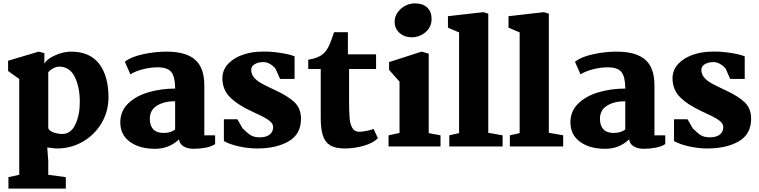

<svg xmlns="http://www.w3.org/2000/svg" viewBox="-20 -868 4501 1138"><path d="M623 -291Q623 -208 582 -138.5Q541 -69 471 -28.5Q401 12 317 12Q305 12 284 9Q263 6 260 6L266 86V168L370 182V250H30V182L94 168V-400L28 -447V-508L209 -562L243 -553V-490Q258 -519 307.5 -540.5Q357 -562 401 -562Q512 -562 567.5 -490Q623 -418 623 -291ZM266 -439V-108Q273 -91 299 -82.5Q325 -74 349 -74Q400 -74 426.5 -130Q453 -186 453 -263Q453 -354 422.5 -413.5Q392 -473 331 -473Q313 -473 293.5 -462Q274 -451 266 -439Z M1191 -361V-66H1255V-14Q1235 0 1199.5 7Q1164 14 1129 14Q1092 14 1068 -0.5Q1044 -15 1041 -42Q982 14 899 14Q807 14 750 -27.5Q693 -69 693 -143Q693 -209 739 -254Q785 -299 859.5 -321Q934 -343 1018 -343V-349Q1017 -415 994.5 -442Q972 -469 914 -469Q872 -469 825.5 -457Q779 -445 753 -427L720 -502Q756 -531 827.5 -546.5Q899 -562 967 -562Q1081 -562 1136 -514.5Q1191 -467 1191 -361ZM868 -164Q868 -123 888.5 -101.5Q909 -80 949 -80Q993 -80 1018 -101V-268Q953 -268 910.5 -242Q868 -216 868 -164Z M1387 -161 1418 -107Q1447 -78 1467 -66Q1487 -54 1519 -54Q1558 -54 1578.5 -70.5Q1599 -87 1599 -115Q1598 -140 1566.5 -160Q1535 -180 1472 -208Q1386 -248 1342 -293Q1298 -338 1298 -405Q1299 -456 1334 -491.5Q1369 -527 1422 -544.5Q1475 -562 1532 -562Q1577 -564 1636 -555.5Q1695 -547 1726 -534V-400H1640L1613 -461Q1599 -478 1580 -489Q1561 -500 1541 -500Q1510 -500 1489.5 -487.5Q1469 -475 1469 -455Q1469 -429 1484.5 -410Q1500 -391 1527 -375.5Q1554 -360 1606 -336Q1685 -300 1724.5 -263Q1764 -226 1764 -164Q1764 -73 1691 -30.5Q1618 12 1503 12Q1453 12 1397.5 0Q1342 -12 1307 -32V-161Z M2042 -546H2209V-459H2049V-271Q2049 -205 2052 -169Q2055 -133 2068 -110Q2081 -87 2109 -87Q2127 -87 2154.5 -92.5Q2182 -98 2194 -104L2220 -49Q2190 -19 2134.5 -3.5Q2079 12 2022 12Q1967 12 1936.5 -7Q1906 -26 1893.5 -65Q1881 -104 1881 -168V-459H1807V-514Q1871 -524 1901 -554Q1919 -572 1931.5 -600Q1944 -628 1960 -677H2042Z M2538 -756Q2538 -708 2502.5 -677.5Q2467 -647 2419 -647Q2377 -647 2348 -673Q2319 -699 2319 -739Q2319 -769 2336.5 -794Q2354 -819 2381.5 -833.5Q2409 -848 2438 -848Q2486 -848 2512 -823.5Q2538 -799 2538 -756ZM2521 -550V-79L2591 -66V0H2283V-66L2348 -80V-384L2286 -454V-500L2479 -562Z M2701 -79V-676L2635 -704V-772L2845 -796L2874 -787V-81L2959 -66V0H2643V-66Z M3060 -79V-676L2994 -704V-772L3204 -796L3233 -787V-81L3318 -66V0H3002V-66Z M3859 -361V-66H3923V-14Q3903 0 3867.5 7Q3832 14 3797 14Q3760 14 3736 -0.5Q3712 -15 3709 -42Q3650 14 3567 14Q3475 14 3418 -27.5Q3361 -69 3361 -143Q3361 -209 3407 -254Q3453 -299 3527.5 -321Q3602 -343 3686 -343V-349Q3685 -415 3662.5 -442Q3640 -469 3582 -469Q3540 -469 3493.5 -457Q3447 -445 3421 -427L3388 -502Q3424 -531 3495.5 -546.5Q3567 -562 3635 -562Q3749 -562 3804 -514.5Q3859 -467 3859 -361ZM3536 -164Q3536 -123 3556.5 -101.5Q3577 -80 3617 -80Q3661 -80 3686 -101V-268Q3621 -268 3578.5 -242Q3536 -216 3536 -164Z M4055 -161 4086 -107Q4115 -78 4135 -66Q4155 -54 4187 -54Q4226 -54 4246.5 -70.5Q4267 -87 4267 -115Q4266 -140 4234.5 -160Q4203 -180 4140 -208Q4054 -248 4010 -293Q3966 -338 3966 -405Q3967 -456 4002 -491.5Q4037 -527 4090 -544.5Q4143 -562 4200 -562Q4245 -564 4304 -555.5Q4363 -547 4394 -534V-400H4308L4281 -461Q4267 -478 4248 -489Q4229 -500 4209 -500Q4178 -500 4157.5 -487.5Q4137 -475 4137 -455Q4137 -429 4152.5 -410Q4168 -391 4195 -375.5Q4222 -360 4274 -336Q4353 -300 4392.5 -263Q4432 -226 4432 -164Q4432 -73 4359 -30.5Q4286 12 4171 12Q4121 12 4065.5 0Q4010 -12 3975 -32V-161Z"/></svg>

Font: Martel Heavy
Style: Regular
Weight: 900
Designer: Dan Reynolds
Foundry: Dan Reynolds
Version: Version 1.001; ttfautohint (v1.1) -l 5 -r 5 -G 72 -x 0 -D la